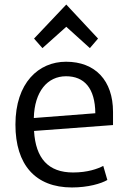

<svg xmlns="http://www.w3.org/2000/svg" viewBox="-20 -814 555 846"><path d="M272 -696 167 -602 130 -644 272 -794 412 -644 376 -602ZM478 -263 130 -237C137 -116 193 -54 302 -54C366 -54 410 -70 435 -83L453 -21C426 -5 368 12 297 12C136 12 48 -88 48 -265C48 -449 150 -542 271 -542C400 -542 478 -459 478 -321ZM400 -315C399 -426 351 -478 271 -478C189 -478 132 -411 129 -294Z"/></svg>

Font: Repo Regular
Style: Regular
Weight: 400
Designer: Stefan Peev
Foundry: Context Ltd
Version: Version 1.502